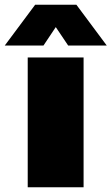

<svg xmlns="http://www.w3.org/2000/svg" viewBox="-67 -789 470 809"><path d="M-46.9 -597.2 81.1 -769H254.9L382.8 -597.2H220.2L168 -674.8L116.2 -597.2ZM49.8 0V-546.9H285.2V0Z"/></svg>

Font: Trueno UltraBlack
Style: Regular
Weight: 950
Designer: Julieta Ulanovsky
Foundry: Julieta Ulanovsky
Version: Version 3.001b | FøM Fix